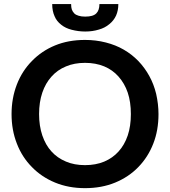

<svg xmlns="http://www.w3.org/2000/svg" viewBox="-20 -930 848 957"><path d="M770 -361.3Q770 -280.3 744.1 -214.4Q718.3 -147.5 669.4 -97.2Q621.6 -47.9 554.2 -20Q486.8 7.8 403.8 7.8Q321.8 7.8 254.4 -20Q187 -47.9 139.2 -97.2Q89.8 -147 64 -214.4Q37.6 -281.7 37.6 -361.3Q37.6 -440.4 64 -508.8Q90.3 -576.7 139.2 -626Q188 -676.3 254.4 -703.6Q320.8 -731 403.8 -731Q457.5 -731 507.3 -718.3Q557.1 -705.6 596.7 -682.6Q637.2 -659.2 669.4 -626Q701.2 -592.8 724.1 -551.3Q746.6 -510.7 758.3 -462.4Q770 -410.6 770 -361.3ZM632.3 -361.3Q632.3 -421.9 616.7 -468.3Q601.1 -514.2 570.8 -548.3Q541.5 -581.5 499.5 -599.1Q457 -616.7 403.8 -616.7Q350.6 -616.7 309.1 -599.1Q266.1 -581.5 236.8 -548.3Q207 -515.6 190.9 -468.3Q174.8 -420.9 174.8 -361.3Q174.8 -302.7 190.9 -254.9Q207.5 -206.5 236.8 -174.8Q265.6 -142.6 309.1 -124.5Q350.6 -106.9 403.8 -106.9Q457 -106.9 499.5 -124.5Q542 -142.6 570.8 -174.8Q600.6 -207.5 616.7 -254.9Q632.3 -301.3 632.3 -361.3ZM404.8 -772.9Q370.6 -772.9 336.9 -781.7Q306.2 -789.6 285.2 -806.6Q262.2 -824.2 252 -849.1Q240.2 -875 240.2 -909.7H334.5Q334.5 -893.1 337.9 -882.8Q341.8 -872.1 350.1 -863.3Q357.9 -855.5 371.6 -851.6Q384.8 -847.2 404.8 -847.2Q444.3 -847.2 460 -863.3Q475.6 -878.9 475.6 -909.7H569.8Q569.8 -877.9 558.6 -852.5Q546.9 -827.1 524.9 -809.6Q502.9 -791 473.1 -782.7Q441.4 -772.9 404.8 -772.9Z"/></svg>

Font: Lato-SemiBold
Style: Bold
Weight: 500
Designer: Lukasz Dziedzic with Adam Twardoch and Botio Nikoltchev
Foundry: tyPoland Lukasz Dziedzic
Version: ""